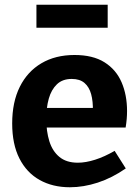

<svg xmlns="http://www.w3.org/2000/svg" viewBox="-20 -778 590 810"><path d="M274.8 12Q202.2 12 147.3 -18.7Q92.4 -49.4 61.9 -109.5Q31.4 -169.6 31.4 -257.2Q31.4 -347.2 63.5 -411.7Q95.6 -476.2 154.7 -511.1Q213.8 -546 294.2 -546Q372 -546 420.9 -515.2Q469.8 -484.4 492.9 -430.9Q516 -377.4 516 -309.6Q516 -293 514.6 -276.2Q513.2 -259.4 510 -240H144.2V-322.6H389.6L371.8 -310.2Q372.8 -350 364.6 -380.4Q356.4 -410.8 336.6 -427.9Q316.8 -445 282.6 -445Q243.6 -445 220 -422.3Q196.4 -399.6 185.8 -361.8Q175.2 -324 175.2 -277.4Q175.2 -224 188.2 -182.1Q201.2 -140.2 230.7 -115.9Q260.2 -91.6 308.4 -91.6Q341.6 -91.6 381.3 -104.2Q421 -116.8 463.6 -141.6L510.6 -67.4Q452.6 -27.2 392.5 -7.6Q332.4 12 274.8 12ZM434.3 -758V-661H133.7V-758Z"/></svg>

Font: Bitter Thin
Style: Regular
Weight: 100
Designer: Sol Matas, and Bitter project Authors
Foundry: Sol Matas
Version: Version 2.002